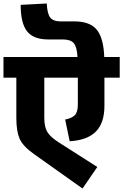

<svg xmlns="http://www.w3.org/2000/svg" viewBox="-40 -1023 709 1105"><path d="M649 -695V-576H561V-414Q561 -315 511.5 -265.5Q462 -216 361 -210L335 -335Q372 -342 390 -359.5Q408 -377 408 -422V-576H215V-344Q215 -293 232 -264Q249 -235 299 -203L520 -62L435 62L156 -136Q91 -182 72.5 -225.5Q54 -269 54 -344V-576H-20V-695H406Q403 -753 384.5 -774.5Q366 -796 321 -796H237Q153 -796 116 -842.5Q79 -889 79 -995L229 -1003Q232 -943 249.5 -921.5Q267 -900 307 -900H387Q477 -900 516.5 -852.5Q556 -805 560 -695Z"/></svg>

Font: FiraGO ExtraBold
Style: Regular
Weight: 800
Designer: bBox Type
Foundry: bBox Type GmbH
Version: Version 1.001;PS 001.001;hotconv 1.0.88;makeotf.lib2.5.64775